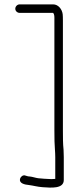

<svg xmlns="http://www.w3.org/2000/svg" viewBox="-20 -721 361 879"><path d="M70 -662H223C230 -655 229 -643.6 229 -628V-125C229 -106.3 229.2 -89.5 229.5 -74.5C230 -50.5 233 -24.2 233 -2V98C228.3 98.7 222.3 99 215 99C188.7 97.9 175.6 97.1 155 95C143 93.5 129 88.2 116 87C108.2 87 103.1 84.7 97 83C85.7 78.2 75.1 87.8 72.5 95.5C64.7 118.9 94.2 124.4 112 126C133.3 128.7 151 134.3 175 136C215.3 138.9 272 143.8 272 103V-2C272 -11.3 271.7 -22.3 271 -35C268 -63.5 268 -91.8 268 -125V-627C268 -639 267.7 -648.7 267 -656C264.1 -678.9 246.9 -701 223 -701H70C59.4 -701 50 -691.6 50 -681C50 -670.4 59.4 -662 70 -662Z"/></svg>

Font: Just Breathe
Style: Regular
Weight: 400
Foundry: Cannot Into Space Fonts
Version: Version 0.72